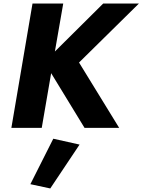

<svg xmlns="http://www.w3.org/2000/svg" viewBox="-20 -720 802 1081"><path d="M163 -700 44 0H215L268 -308L456 0H651L425 -368L762 -700H561L289 -430L336 -700ZM280 61 151 317 263 341 428 94Z"/></svg>

Font: Jost*
Style: Bold Italic
Weight: 700
Italic angle: -10°
Version: Version 3.7